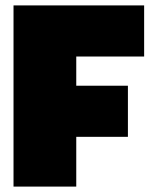

<svg xmlns="http://www.w3.org/2000/svg" viewBox="-20 -690 561 710"><path d="M30 -670H513V-481H262V-373H453V-184H262V0H30Z"/></svg>

Font: Cairo Black
Style: Regular
Weight: 900
Designer: Mohamed Gaber, Accademia di Belle Arti di Urbino and others
Foundry: Kief Type Foundry, Accademia di Belle Arti di Urbino and others
Version: Version 3.011